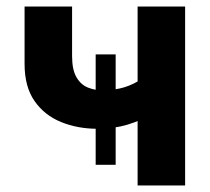

<svg xmlns="http://www.w3.org/2000/svg" viewBox="-20 -566 640 586"><path d="M272 -63V-400H333V-63ZM400 0V-227L458 -225Q411 -198 369 -185.5Q327 -173 277 -173Q217 -173 166.5 -193.5Q116 -214 85.5 -257.5Q55 -301 55 -371V-546H200V-395Q200 -353 213.5 -330Q227 -307 249 -298.5Q271 -290 295 -290Q317 -290 345.5 -296Q374 -302 403 -319Q432 -336 453 -369L400 -270V-546H545V0Z"/></svg>

Font: Noto Sans Mono
Style: Bold
Weight: 700
Designer: Monotype Design Team
Foundry: Monotype Imaging Inc.
Version: Version 2.014